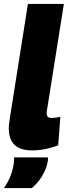

<svg xmlns="http://www.w3.org/2000/svg" viewBox="-28 -760 356 983"><path d="M115 -740H299L214 -205Q212 -198 211.5 -192Q211 -186 211 -180Q211 -173 213.5 -167Q216 -161 222 -158.5Q228 -156 237 -156Q246 -156 256.5 -157.5Q267 -159 281 -162L270 -16Q242 -5 207 2.5Q172 10 137 10Q76 10 46.5 -18.5Q17 -47 17 -104Q17 -116 19 -130.5Q21 -145 23 -159ZM44 46H217Q218 50 217.5 54Q217 58 217 62Q213 90 201 116Q189 142 172.5 163.5Q156 185 135 203H-8Q14 172 26.5 139Q39 106 43 73Q44 66 44 59Q44 52 44 46Z"/></svg>

Font: Georama ExtraBold
Style: Italic
Weight: 800
Italic angle: -9°
Version: Version 1.001